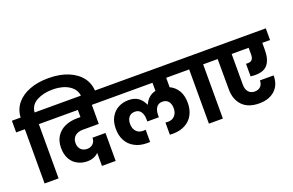

<svg xmlns="http://www.w3.org/2000/svg" viewBox="-139 -1512 3094 2026"><g transform="rotate(-20 1408.5 -499.0)"><path d="M498 -1031C498 -1031 498 -1031 498 -1031C416 -1031 344 -1019 283 -995C221 -971 173 -937 138 -894C103 -850 84 -799 81 -740C81 -740 -17 -740 -17 -740C-17 -740 -17 -609 -17 -609C-17 -609 81 -609 81 -609C81 -609 81 0 81 0C81 0 238 0 238 0C238 0 238 -609 238 -609C238 -609 336 -609 336 -609C336 -609 336 -740 336 -740C336 -740 238 -740 238 -740C238 -740 238 -740 238 -740C242 -794 269 -835 318 -862C367 -889 427 -903 498 -903C498 -903 498 -903 498 -903C545 -903 588 -896 628 -883C667 -869 699 -848 723 -821C747 -794 759 -760 759 -720C759 -720 759 -705 759 -705C759 -705 916 -705 916 -705C916 -705 916 -723 916 -723C916 -723 916 -723 916 -723C916 -783 899 -836 865 -883C830 -930 781 -966 718 -992C655 -1018 581 -1031 498 -1031Z M655 -395C655 -395 833 -395 833 -395C833 -395 833 -609 833 -609C833 -609 947 -609 947 -609C947 -609 948 -740 948 -740C948 -740 302 -740 302 -740C302 -740 302 -609 302 -609C302 -609 676 -609 676 -609C676 -609 676 -529 676 -529C676 -529 638 -529 638 -529C638 -529 638 -529 638 -529C587 -529 541 -520 501 -502C460 -483 429 -456 406 -421C383 -385 372 -342 372 -292C372 -292 372 -292 372 -292C372 -243 382 -201 401 -167C420 -133 446 -108 479 -91C511 -74 546 -65 585 -65C585 -65 585 -65 585 -65C612 -65 637 -69 659 -78C681 -87 699 -99 713 -114C713 -114 713 33 713 33C713 33 867 33 867 33C867 33 867 -281 867 -281C867 -281 721 -281 721 -281C721 -281 721 -281 721 -281C721 -252 712 -230 695 -214C678 -197 656 -189 630 -189C630 -189 630 -189 630 -189C600 -189 576 -198 559 -216C542 -234 533 -258 533 -288C533 -288 533 -288 533 -288C533 -321 544 -348 566 -367C588 -386 618 -395 655 -395Z M1862 -609C1862 -609 1862 -740 1862 -740C1862 -740 914 -740 914 -740C914 -740 914 -609 914 -609C914 -609 1514 -609 1514 -609C1514 -609 1514 -518 1514 -518C1514 -518 1514 -518 1514 -518C1457 -505 1415 -469 1389 -410C1389 -410 1386 -410 1386 -410C1386 -410 1386 -410 1386 -410C1371 -444 1350 -472 1322 -493C1293 -514 1257 -524 1212 -524C1212 -524 1212 -524 1212 -524C1170 -524 1132 -515 1098 -497C1063 -479 1036 -452 1015 -416C994 -380 984 -336 984 -283C984 -283 984 -283 984 -283C984 -234 994 -190 1014 -152C1034 -114 1064 -84 1103 -63C1142 -41 1188 -30 1243 -30C1243 -30 1243 -30 1243 -30C1256 -30 1268 -30 1277 -31C1277 -31 1277 -168 1277 -168C1277 -168 1250 -166 1250 -166C1250 -166 1250 -166 1250 -166C1217 -166 1191 -176 1172 -197C1153 -218 1143 -246 1143 -281C1143 -281 1143 -281 1143 -281C1143 -313 1151 -339 1167 -358C1183 -377 1206 -386 1235 -386C1235 -386 1235 -386 1235 -386C1264 -386 1286 -375 1301 -353C1316 -330 1323 -302 1323 -268C1323 -268 1323 -244 1323 -244C1323 -244 1453 -244 1453 -244C1453 -244 1453 -268 1453 -268C1453 -268 1453 -268 1453 -268C1453 -303 1460 -331 1475 -353C1490 -375 1512 -386 1543 -386C1543 -386 1543 -386 1543 -386C1572 -386 1594 -376 1610 -357C1625 -338 1633 -312 1633 -281C1633 -281 1633 -281 1633 -281C1633 -246 1623 -218 1604 -197C1585 -176 1559 -166 1526 -166C1526 -166 1499 -168 1499 -168C1499 -168 1499 -31 1499 -31C1499 -31 1499 -31 1499 -31C1508 -30 1520 -30 1533 -30C1533 -30 1533 -30 1533 -30C1588 -30 1635 -41 1674 -63C1713 -84 1742 -114 1762 -152C1782 -190 1792 -234 1792 -283C1792 -283 1792 -283 1792 -283C1792 -338 1781 -384 1759 -421C1736 -458 1706 -486 1668 -503C1668 -503 1668 -609 1668 -609C1668 -609 1862 -609 1862 -609Z M2083 0C2083 0 2083 -609 2083 -609C2083 -609 2181 -609 2181 -609C2181 -609 2181 -740 2181 -740C2181 -740 1828 -740 1828 -740C1828 -740 1828 -609 1828 -609C1828 -609 1926 -609 1926 -609C1926 -609 1926 0 1926 0C1926 0 2083 0 2083 0Z M2834 -740C2834 -740 2147 -740 2147 -740C2147 -740 2147 -609 2147 -609C2147 -609 2246 -609 2246 -609C2246 -609 2247 -269 2247 -269C2247 -269 2247 -269 2247 -269C2247 -192 2269 -132 2312 -87C2355 -42 2418 -19 2501 -19C2501 -19 2501 -19 2501 -19C2574 -19 2633 -39 2677 -79C2720 -118 2742 -174 2742 -245C2742 -245 2588 -245 2588 -245C2588 -245 2588 -245 2588 -245C2588 -216 2580 -194 2564 -178C2548 -161 2526 -153 2498 -153C2498 -153 2498 -153 2498 -153C2469 -153 2446 -163 2429 -182C2412 -201 2403 -228 2403 -263C2403 -263 2403 -609 2403 -609C2403 -609 2594 -609 2594 -609C2594 -609 2594 -534 2594 -534C2594 -534 2594 -534 2594 -534C2594 -509 2589 -490 2579 -478C2568 -465 2552 -459 2530 -459C2530 -459 2530 -459 2530 -459C2521 -459 2515 -459 2510 -460C2510 -460 2510 -319 2510 -319C2510 -319 2510 -319 2510 -319C2527 -316 2545 -315 2564 -315C2564 -315 2564 -315 2564 -315C2629 -315 2675 -333 2704 -370C2733 -407 2747 -460 2747 -530C2747 -530 2747 -609 2747 -609C2747 -609 2834 -609 2834 -609C2834 -609 2834 -740 2834 -740Z"/></g></svg>

Font: Girnar Poppins
Style: Bold
Weight: 500
Designer: Ninad Kale (Devanagari), Jonny Pinhorn (Latin)
Foundry: Indian Type Foundry
Version: ""